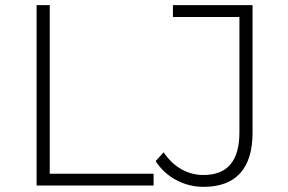

<svg xmlns="http://www.w3.org/2000/svg" viewBox="-20 -720 1117 745"><path d="M122 0V-700H173V-46H576V0ZM770 5Q713 5 663.5 -21.5Q614 -48 584 -95L615 -129Q644 -86 683.5 -63.5Q723 -41 770 -41Q909 -41 909 -206V-654H651V-700H960V-206Q960 -101 912 -48Q864 5 770 5Z"/></svg>

Font: MOST Montserrat Light
Style: Regular
Weight: 300
Designer: Julieta Ulanovsky
Foundry: Julieta Ulanovsky
Version: Version 8.000;March 11, 2024;FontCreator 15.0.0.2926 64-bit